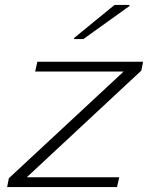

<svg xmlns="http://www.w3.org/2000/svg" viewBox="-20 -761 618 781"><path d="M9 0 16 -36 483 -470H123L132 -510H562L555 -474L89 -40H465L456 0ZM281 -602 282 -607 446 -741H507L506 -736L319 -602Z"/></svg>

Font: Saira Expanded ExtraLight
Style: Italic
Weight: 250
Width: 7
Italic angle: -12°
Designer: Hector Gatti with collaboration of the Omnibus-Type team
Foundry: Omnibus-Type
Version: Version 1.101